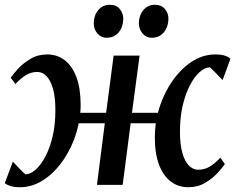

<svg xmlns="http://www.w3.org/2000/svg" viewBox="-29 -776 988 806"><path d="M54.5 10Q32 10 16.8 5.5Q1.5 1 -9 -7L25 -97.5Q28.5 -94 35.5 -86.5Q42.5 -79 50.8 -70.2Q59 -61.5 66.5 -54.2Q74 -47 78 -44Q98.5 -44.5 120.2 -63.5Q142 -82.5 161 -118Q180 -153.5 191.8 -203Q203.5 -252.5 203.5 -313.5Q203.5 -370 193 -405.2Q182.5 -440.5 165.5 -457.2Q148.5 -474 128 -474Q101.5 -474 80.2 -461Q59 -448 35.5 -423.5L16 -450Q25.5 -464 46.8 -487.2Q68 -510.5 99 -529Q130 -547.5 169 -547.5Q211 -547.5 242.5 -523.5Q274 -499.5 291.8 -452.2Q309.5 -405 309.5 -335Q309.5 -327 309.2 -318.5Q309 -310 308 -302.5H416.5L448 -542.5H557L525 -302.5H634Q651.5 -369 687.2 -424.8Q723 -480.5 771.5 -514Q820 -547.5 875 -547.5Q897.5 -547.5 912.8 -543Q928 -538.5 938.5 -529.5L905.5 -440Q901.5 -443.5 894.5 -451Q887.5 -458.5 879 -467.2Q870.5 -476 863.2 -483.2Q856 -490.5 852 -493.5Q831.5 -493 809.5 -473.8Q787.5 -454.5 768.8 -419Q750 -383.5 738.2 -334Q726.5 -284.5 726.5 -223.5Q726.5 -168.5 736.8 -133Q747 -97.5 764.5 -80.5Q782 -63.5 802.5 -63.5Q829 -63.5 850.5 -76Q872 -88.5 896 -114L915 -87Q905.5 -73.5 884.5 -50.2Q863.5 -27 832.2 -8.5Q801 10 761.5 10Q719 10 687.2 -14.5Q655.5 -39 638 -86.2Q620.5 -133.5 621 -202Q621 -215.5 622 -229.5Q623 -243.5 625 -258.5H519.5L486 0H378L411 -258.5H301.5Q290.5 -204 266.8 -155.5Q243 -107 210.2 -69.8Q177.5 -32.5 137.8 -11.2Q98 10 54.5 10ZM418 -617.5Q395 -617.5 379.5 -636Q364 -654.5 364.5 -680Q365 -711.5 383.8 -733.8Q402.5 -756 432 -756Q459.5 -756 474 -738Q488.5 -720 488.5 -696.5Q488 -663.5 469.5 -640.5Q451 -617.5 418 -617.5ZM607.5 -617.5Q584.5 -617.5 569 -636Q553.5 -654.5 554 -680Q554.5 -711.5 573 -733.8Q591.5 -756 621.5 -756Q648.5 -756 663.5 -738Q678.5 -720 678 -696.5Q677.5 -663.5 659 -640.5Q640.5 -617.5 607.5 -617.5Z"/></svg>

Font: Merriweather 48pt Medium
Style: Italic
Weight: 500
Italic angle: -7.8°
Version: Version 2.101